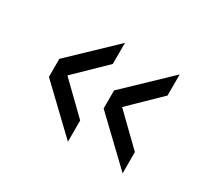

<svg xmlns="http://www.w3.org/2000/svg" viewBox="-84 -581 630 589"><g transform="rotate(30 231.0 -287.0)"><path d="M209 -111.8 59.1 -254.9V-318.8L209 -461.9V-387.2L106 -287.1L209 -187ZM402.8 -111.8 252.9 -254.9V-318.8L402.8 -461.9V-387.2L299.8 -287.1L402.8 -187Z"/></g></svg>

Font: Creato Display
Style: Regular
Weight: 400
Version: Version 1.000